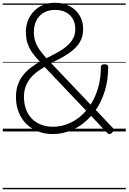

<svg xmlns="http://www.w3.org/2000/svg" viewBox="-20 -955 934 1395"><path d="M364 19Q304 19 255 -0.5Q206 -20 170.5 -55.5Q135 -91 115.5 -140.5Q96 -190 96 -250Q96 -301 110 -340Q124 -379 148.5 -409.5Q173 -440 204 -463.5Q235 -487 269 -507Q240 -538 217 -569Q194 -600 181 -637.5Q168 -675 168 -723Q168 -768 183.5 -806.5Q199 -845 227 -874Q255 -903 294 -919Q333 -935 380 -935Q423 -935 459.5 -922Q496 -909 524 -884Q552 -859 568 -823.5Q584 -788 584 -744Q584 -703 571 -671.5Q558 -640 535 -615Q512 -590 482.5 -569.5Q453 -549 419.5 -531.5Q386 -514 352 -496L638 -195Q673 -248 693 -317.5Q713 -387 713 -469Q713 -479 719.5 -483.5Q726 -488 740 -488Q753 -488 759.5 -483.5Q766 -479 766 -469Q766 -375 742 -296Q718 -217 676 -156L801 -24Q807 -17 806 -9Q805 -1 795 9Q786 18 777.5 19Q769 20 760 12L642 -113Q586 -49 513.5 -15Q441 19 364 19ZM364 -34Q431 -34 494 -64Q557 -94 606 -151L304 -469Q273 -451 246 -430.5Q219 -410 198.5 -384Q178 -358 166 -325Q154 -292 154 -251Q154 -184 180.5 -135Q207 -86 255 -60Q303 -34 364 -34ZM317 -532Q349 -548 379.5 -564Q410 -580 436.5 -598Q463 -616 483 -637Q503 -658 515 -684Q527 -710 527 -744Q527 -787 508.5 -818.5Q490 -850 457 -866.5Q424 -883 380 -883Q330 -883 295.5 -861.5Q261 -840 243.5 -804Q226 -768 226 -722Q226 -682 238 -649.5Q250 -617 271 -588.5Q292 -560 317 -532ZM0 410H894V420H0ZM0 -20H894V0H0ZM0 -505H894V-500H0ZM0 -930H894V-920H0Z"/></svg>

Font: Playwrite DE Grund Guides
Style: Regular
Weight: 400
Designer: Veronika Burian, José Scaglione
Foundry: TypeTogether
Version: Version 1.003